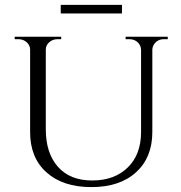

<svg xmlns="http://www.w3.org/2000/svg" viewBox="-20 -750 740 784"><path d="M228 -695V-730H478V-695ZM665 -590H650Q623 -590 609 -569Q603 -560 602 -548V-211Q602 -107 535.5 -46.5Q469 14 353 14Q237 14 170 -46Q103 -106 103 -210V-547Q103 -565 89 -577.5Q75 -590 55 -590H40V-600H230V-590H215Q195 -590 181 -577.5Q167 -565 167 -547V-222Q167 -125 216.5 -69Q266 -13 356.5 -13Q447 -13 501.5 -66Q556 -119 556 -211V-547Q555 -566 541.5 -578Q528 -590 508 -590H493V-600H665Z"/></svg>

Font: Cinzel
Style: Regular
Weight: 400
Designer: Natanael Gama
Version: Version 1.001;PS 001.001;hotconv 1.0.56;makeotf.lib2.0.21325